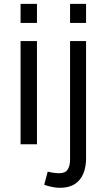

<svg xmlns="http://www.w3.org/2000/svg" viewBox="-20 -726 531 966"><path d="M413 -610.5H332.5V-706.5H413ZM280.5 219Q262.5 219 240.2 214.2Q218 209.5 202.5 203.5L220 137.5Q252 145.5 278.5 145.5Q308.5 145.5 320.5 126.8Q332.5 108 332.5 77.5V-519.5H413V71.5Q413 114 399.2 147.5Q385.5 181 356.2 200Q327 219 280.5 219ZM166 0H83.5V-519.5H166ZM166 -610.5H83.5V-706.5H166Z"/></svg>

Font: Acari Sans
Style: Regular
Weight: 400
Designer: Alfredo Marco Pradil and Stefan Peev (font) & Cristiano Sobral (main changes)
Foundry: Alfredo Marco Pradil and Stefan Peev (font) & Cristiano Sobral (main changes)
Version: Version 1.063; ttfautohint (v1.8.3)